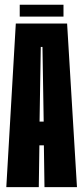

<svg xmlns="http://www.w3.org/2000/svg" viewBox="-20 -772 344 792"><path d="M6 0 45.2 -675H256.8L297.5 0H163.5L161 -172.4H142.5L140 0ZM143.2 -270.4H160.2L155.2 -578.5H148.2ZM61.4 -703.5V-752.5H241.9V-703.5Z"/></svg>

Font: Anybody UltraCondensed Thin
Style: Regular
Weight: 100
Width: 1
Designer: Tyler Finck
Foundry: Etcetera Type Company
Version: Version 1.110